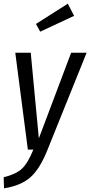

<svg xmlns="http://www.w3.org/2000/svg" viewBox="-35 -812 490 1042"><path d="M333 -792 367.2 -726.1 183.1 -640.1 160.2 -682.1ZM435.1 -525.9 221.2 4.9Q180.2 106.4 128.9 151.1Q77.6 195.8 -13.2 210L-15.1 149.9Q51.8 133.8 84.2 103.3Q116.7 72.8 146 0H116.2L47.9 -525.9H131.8L175.8 -61L351.1 -525.9Z"/></svg>

Font: Fira Sans Compressed Book
Style: Italic
Weight: 350
Width: 3
Italic angle: -8°
Designer: Carrois Corporate & Edenspiekermann AG
Foundry: Carrois Corporate GbR & Edenspiekermann AG
Version: Version 4.203;PS 004.203;hotconv 1.0.88;makeotf.lib2.5.64775